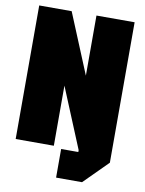

<svg xmlns="http://www.w3.org/2000/svg" viewBox="-94 -765 747 991"><g transform="rotate(10 280.0 -270.0)"><path d="M30 0V-700H200L330 -385V-700H530V36L406 160H270V10H360V0L230 -315V0Z"/></g></svg>

Font: Tektur Condensed Black
Style: Regular
Weight: 900
Width: 3
Designer: Adam Jagosz
Foundry: Adam Jagosz
Version: Version 1.005;gftools[0.9.30]